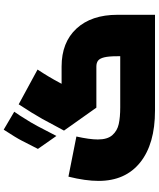

<svg xmlns="http://www.w3.org/2000/svg" viewBox="70 -928 858 1038"><g transform="rotate(-90 499.0 -409.0)"><path d="M283 -533 213 -633 258 -721Q272 -749 317 -818L414 -761Q400 -739 393 -730Q350 -663 336 -635ZM938 -203V0H420Q240 0 140 -80Q40 -160 40 -305Q40 -376 63 -468L280 -425Q264 -354 264 -309Q264 -257 287.5 -230.5Q311 -204 347.5 -196Q384 -188 438 -188H714V-203Q714 -250 708 -274.5Q702 -299 690 -308Q678 -317 658 -317H436L312 -492L375 -609Q404 -661 454 -737L642 -635Q601 -573 572 -518L565 -505H658Q789 -505 863.5 -424.5Q938 -344 938 -203Z"/></g></svg>

Font: Cairo Black
Style: Regular
Weight: 900
Designer: Mohamed Gaber, Accademia di Belle Arti di Urbino and others
Foundry: Kief Type Foundry, Accademia di Belle Arti di Urbino and others
Version: Version 3.011